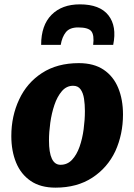

<svg xmlns="http://www.w3.org/2000/svg" viewBox="-20 -854 617 882"><path d="M235 8Q166 8 121 -22.8Q76 -53.5 54 -107Q32 -160.5 32 -229Q32 -320.5 68 -397Q103.5 -473.5 173.2 -518.8Q243 -564 342 -564Q411 -564 456 -533.8Q501 -503.5 523 -450.2Q545 -397 545 -328Q545 -237.5 510 -160Q474 -83.5 404 -37.8Q334 8 235 8ZM258 -97Q289.5 -97 311 -120Q332.5 -143 345.5 -180Q358.5 -217 364.2 -260.2Q370 -303.5 370 -344Q370 -374 366 -400.5Q362 -427 350.2 -443.5Q338.5 -460 316 -460Q285.5 -460 264.2 -435.2Q243 -410.5 230 -372Q217 -333.5 211 -290Q205 -246.5 205 -209Q205 -97 258 -97ZM347 -834Q438.5 -834 478 -783.8Q517.5 -733.5 500 -648H408Q413.5 -693 399.5 -710.5Q385.5 -728 339 -728Q300 -728 282.5 -706Q265 -684 259 -648H169Q169 -738 216.8 -786Q264.5 -834 347 -834Z"/></svg>

Font: Merriweather Sans ExtraBold
Style: Italic
Weight: 800
Italic angle: -7.5°
Designer: Eben Sorkin
Foundry: Eben Sorkin
Version: Version 2.001; ttfautohint (v1.8.3)